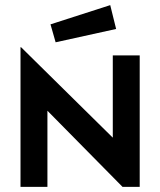

<svg xmlns="http://www.w3.org/2000/svg" viewBox="-20 -729 625 749"><path d="M60 -545H62L420 -192V-513H525V0H458L165 -297V0H60ZM177 -634 410 -709 433 -616 197 -564Z"/></svg>

Font: Lineal Medium
Style: Regular
Weight: 600
Designer: Created by Frank Adebiaye with contributions from Anton Moglia & Ariel Martín Pérez
Created by Frank ADEBIAYE with FontF
Foundry: Velvetyne Type Foundry
Version: Version 2.000